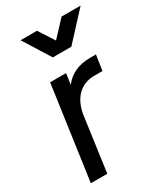

<svg xmlns="http://www.w3.org/2000/svg" viewBox="-197 -878 828 960"><g transform="rotate(-30 217.0 -397.5)"><path d="M34 0H129L172 -311C186 -407 242 -457 318 -457H365L378 -545H345C280 -545 228 -523 193 -476L202 -539H110ZM87 -795 184 -640H291L434 -795H324L240 -705L182 -795Z"/></g></svg>

Font: Mluvka Medium
Style: Italic
Weight: 500
Italic angle: -8°
Designer: Modified by Jiří Krblich, Original typeface by Gumpita Rahayu
Foundry: Gumpita Rahayu & Jiří Krblich
Version: Version 2.000;Glyphs 3.1.1 (3134)